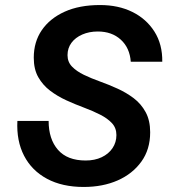

<svg xmlns="http://www.w3.org/2000/svg" viewBox="-20 -730 690 762"><path d="M312 12Q227 12 166.5 -20.5Q106 -53 75.5 -112Q45 -171 49 -250H173Q173 -178 210 -135.5Q247 -93 320 -93Q356 -93 383.5 -106Q411 -119 426.5 -142Q442 -165 442 -194Q442 -222 424.5 -241Q407 -260 377.5 -275Q348 -290 313 -303Q278 -316 243 -332Q208 -348 179 -370Q150 -392 132 -423.5Q114 -455 114 -501Q114 -564 146 -610.5Q178 -657 236.5 -683.5Q295 -710 377 -710Q450 -710 505.5 -682.5Q561 -655 593 -604.5Q625 -554 624 -485H499Q495 -540 459.5 -572.5Q424 -605 368 -605Q334 -605 306.5 -593Q279 -581 263.5 -560Q248 -539 248 -511Q248 -484 266 -465.5Q284 -447 313 -433Q342 -419 377 -406.5Q412 -394 447 -378Q482 -362 511 -340Q540 -318 558 -285Q576 -252 576 -205Q576 -137 541 -88.5Q506 -40 447 -14Q388 12 312 12Z"/></svg>

Font: Azeret Mono Thin Medium
Style: Italic
Weight: 500
Italic angle: -12°
Version: Version 1.002